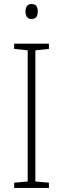

<svg xmlns="http://www.w3.org/2000/svg" viewBox="-20 -930 312 950"><path d="M222 0H50V-26L117 -32V-681L50 -688V-714H222V-688L155 -681V-32L222 -26ZM136 -910Q154 -910 160.5 -899.5Q167 -889 167 -873Q167 -857 160 -846.5Q153 -836 136 -836Q120 -836 113 -846.5Q106 -857 106 -873Q106 -889 113 -899.5Q120 -910 136 -910Z"/></svg>

Font: Noto Sans Armenian SemiCondensed ExtraLight
Style: Regular
Weight: 200
Width: 4
Designer: Monotype Design Team
Foundry: Monotype Imaging Inc.
Version: Version 2.008; ttfautohint (v1.8.4.7-5d5b)